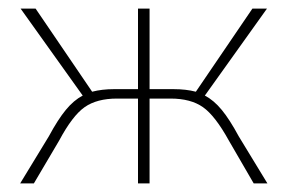

<svg xmlns="http://www.w3.org/2000/svg" viewBox="-20 -428 671 448"><path d="M604 0H572L514 -100Q482 -158 453.5 -178Q425 -198 378 -198H329V0H302V-198H253Q206 -198 177.5 -178Q149 -158 118 -100L59 0H27L94 -110Q115 -149 133.5 -171.5Q152 -194 173 -205L28 -408H63L195 -214Q218 -220 246 -220H302V-408H329V-220H385Q414 -220 437 -214L569 -408H603L458 -205Q479 -194 497.5 -171.5Q516 -149 537 -110Z"/></svg>

Font: Ysabeau Extralight
Style: Regular
Weight: 200
Designer: Christian Thalmann (Catharsis Fonts)
Version: Version 0.003